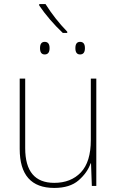

<svg xmlns="http://www.w3.org/2000/svg" viewBox="-20 -915 580 945"><path d="M454 -528H427V-226Q427 -118 378 -66.5Q329 -15 247 -15Q104 -15 104 -186V-528H77V-182Q77 10 247 10Q324 10 367 -27.5Q410 -65 426 -111H428L432 0H454ZM204 -895H173V-888Q196 -854 226 -819Q256 -784 289 -753H311V-759Q250 -822 204 -895ZM374 -709Q351 -709 351 -678Q351 -647 374 -647Q398 -647 398 -678Q398 -709 374 -709ZM200 -709Q177 -709 177 -678Q177 -647 200 -647Q224 -647 224 -678Q224 -709 200 -709Z"/></svg>

Font: Noto Sans Display Thin
Style: Regular
Weight: 250
Designer: Monotype Design Team
Foundry: Monotype Imaging Inc.
Version: Version 1.900